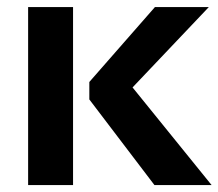

<svg xmlns="http://www.w3.org/2000/svg" viewBox="-20 -533 629 553"><path d="M581.5 -512.7 361.8 -281.2 589.4 0H424.8L237.3 -246.6V-296.9L426.3 -512.7ZM61 0V-512.7H190.4V0Z"/></svg>

Font: Voltera
Style: Bold
Weight: 700
Designer: Bernd Montag
Version: Version 1.301